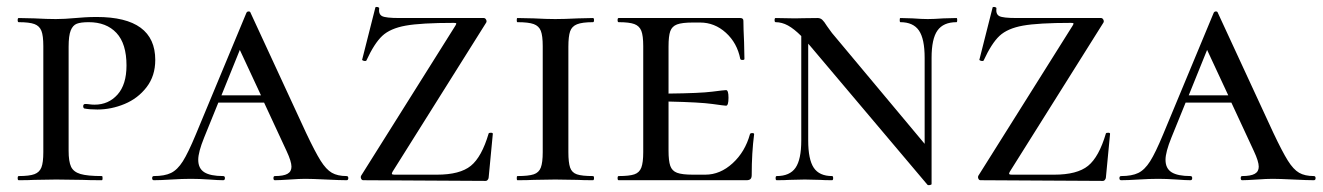

<svg xmlns="http://www.w3.org/2000/svg" viewBox="-20 -520 3816 554"><path d="M274 -12Q276 -12 276 -6Q276 0 274 0Q237 0 217 -1L142 -2L79 -1Q63 0 34 0Q31 0 31 -6Q31 -12 34 -12Q65 -12 79.5 -17.5Q94 -23 99.5 -37Q105 -51 105 -81V-387Q105 -417 99.5 -431Q94 -445 79.5 -450.5Q65 -456 34 -456Q31 -456 31 -462Q31 -468 34 -468L79 -467Q117 -465 141 -465Q166 -465 198 -468Q209 -469 224.5 -470Q240 -471 259 -471Q428 -471 428 -347Q428 -301 403 -268.5Q378 -236 339.5 -220Q301 -204 261 -204Q238 -204 223 -207Q220 -209 220 -213Q220 -220 226 -220Q232 -220 238.5 -219Q245 -218 253 -218Q293 -218 319 -247Q345 -276 345 -331Q345 -394 316 -425Q287 -456 236 -456Q213 -456 201.5 -451.5Q190 -447 184 -432Q178 -417 178 -385V-85Q178 -54 185 -39Q192 -24 212 -18Q232 -12 274 -12Z M980 0Q961 0 921 -2Q879 -4 861 -4Q844 -4 816 -2Q786 0 773 0Q769 0 769 -6Q769 -12 773 -12Q798 -12 809.5 -18.5Q821 -25 821 -39Q821 -54 807 -84L742 -224H610L569 -123Q552 -81 552 -59Q552 -34 569.5 -23Q587 -12 624 -12Q629 -12 629 -6Q629 0 624 0Q610 0 584 -2Q554 -4 531 -4Q506 -4 474 -2Q442 0 424 0Q419 0 419 -6Q419 -12 424 -12Q455 -12 473.5 -21Q492 -30 507.5 -54.5Q523 -79 545 -132L691 -483Q693 -487 697.5 -487Q702 -487 703 -483L863 -137Q889 -82 905 -56.5Q921 -31 937.5 -21.5Q954 -12 980 -12Q985 -12 985 -6Q985 0 980 0ZM733 -245 672 -376 619 -245Z M1294 -446Q1297 -451 1296.5 -452.5Q1296 -454 1289 -454Q1195 -454 1150.5 -446Q1106 -438 1083 -416.5Q1060 -395 1037 -345Q1036 -344 1033 -344Q1030 -344 1027 -345.5Q1024 -347 1025 -348L1063 -498Q1063 -500 1067 -500Q1070 -500 1072.5 -498.5Q1075 -497 1074 -496Q1072 -479 1082.5 -473.5Q1093 -468 1132 -468H1376Q1380 -468 1382.5 -463.5Q1385 -459 1383 -455L1113 -25Q1110 -20 1111 -18Q1112 -16 1118 -16H1241Q1307 -16 1338.5 -41.5Q1370 -67 1390 -135Q1391 -137 1396.5 -137Q1402 -137 1402 -134L1390 -8Q1390 -5 1387.5 -1.5Q1385 2 1381 2L1028 0Q1024 0 1022 -4.5Q1020 -9 1022 -13Z M1691 -12Q1694 -12 1694 -6Q1694 0 1691 0Q1662 0 1646 -1L1582 -2L1520 -1Q1503 0 1473 0Q1471 0 1471 -6Q1471 -12 1473 -12Q1505 -12 1520 -17Q1535 -22 1540.5 -36.5Q1546 -51 1546 -81V-387Q1546 -417 1540.5 -431Q1535 -445 1520 -450.5Q1505 -456 1473 -456Q1471 -456 1471 -462Q1471 -468 1473 -468L1520 -467Q1558 -465 1582 -465Q1608 -465 1648 -467L1691 -468Q1694 -468 1694 -462Q1694 -456 1691 -456Q1660 -456 1645 -450Q1630 -444 1625 -429.5Q1620 -415 1620 -385V-81Q1620 -51 1625 -36.5Q1630 -22 1644.5 -17Q1659 -12 1691 -12Z M2156 -133Q2149 -79 2149 -15Q2149 -7 2145.5 -3.5Q2142 0 2134 0H1765Q1762 0 1762 -6Q1762 -12 1765 -12Q1796 -12 1810.5 -17Q1825 -22 1830.5 -36.5Q1836 -51 1836 -81V-387Q1836 -417 1830.5 -431Q1825 -445 1810.5 -450.5Q1796 -456 1765 -456Q1762 -456 1762 -462Q1762 -468 1765 -468H2116Q2125 -468 2125 -460Q2125 -440 2127 -398L2128 -350Q2128 -347 2122.5 -347Q2117 -347 2116 -350Q2107 -396 2074.5 -425.5Q2042 -455 2000 -455H1979Q1948 -455 1933.5 -449.5Q1919 -444 1914 -430Q1909 -416 1909 -386V-250Q2000 -251 2035 -255.5Q2070 -260 2075 -260Q2082 -260 2082 -238Q2082 -215 2075 -215Q2071 -215 2035.5 -220Q2000 -225 1909 -227V-85Q1909 -56 1914 -41.5Q1919 -27 1933.5 -21.5Q1948 -16 1979 -16H2015Q2058 -16 2094 -49Q2130 -82 2144 -133Q2145 -136 2150.5 -136Q2156 -136 2156 -133Z M2740 -456Q2702 -456 2685 -432Q2668 -408 2668 -353V11Q2668 13 2663 14Q2658 15 2656 13L2319 -386L2312 -394V-115Q2312 -60 2328 -36Q2344 -12 2381 -12Q2384 -12 2384 -6Q2384 0 2381 0Q2358 0 2346 -1L2302 -2L2258 -1Q2245 0 2221 0Q2218 0 2218 -6Q2218 -12 2221 -12Q2259 -12 2275.5 -36Q2292 -60 2292 -115V-416Q2271 -437 2253.5 -446.5Q2236 -456 2218 -456Q2215 -456 2215 -462Q2215 -468 2218 -468L2274 -467Q2284 -467 2297 -467.5Q2310 -468 2339 -468Q2347 -468 2352.5 -463Q2358 -458 2366 -445Q2370 -440 2375 -432.5Q2380 -425 2388 -416L2648 -105V-353Q2648 -408 2631.5 -432Q2615 -456 2578 -456Q2576 -456 2576 -462Q2576 -468 2578 -468L2613 -467Q2641 -465 2657 -465Q2674 -465 2702 -467L2740 -468Q2742 -468 2742 -462Q2742 -456 2740 -456Z M3075 -446Q3078 -451 3077.5 -452.5Q3077 -454 3070 -454Q2976 -454 2931.5 -446Q2887 -438 2864 -416.5Q2841 -395 2818 -345Q2817 -344 2814 -344Q2811 -344 2808 -345.5Q2805 -347 2806 -348L2844 -498Q2844 -500 2848 -500Q2851 -500 2853.5 -498.5Q2856 -497 2855 -496Q2853 -479 2863.5 -473.5Q2874 -468 2913 -468H3157Q3161 -468 3163.5 -463.5Q3166 -459 3164 -455L2894 -25Q2891 -20 2892 -18Q2893 -16 2899 -16H3022Q3088 -16 3119.5 -41.5Q3151 -67 3171 -135Q3172 -137 3177.5 -137Q3183 -137 3183 -134L3171 -8Q3171 -5 3168.5 -1.5Q3166 2 3162 2L2809 0Q2805 0 2803 -4.5Q2801 -9 2803 -13Z M3771 0Q3752 0 3712 -2Q3670 -4 3652 -4Q3635 -4 3607 -2Q3577 0 3564 0Q3560 0 3560 -6Q3560 -12 3564 -12Q3589 -12 3600.5 -18.5Q3612 -25 3612 -39Q3612 -54 3598 -84L3533 -224H3401L3360 -123Q3343 -81 3343 -59Q3343 -34 3360.5 -23Q3378 -12 3415 -12Q3420 -12 3420 -6Q3420 0 3415 0Q3401 0 3375 -2Q3345 -4 3322 -4Q3297 -4 3265 -2Q3233 0 3215 0Q3210 0 3210 -6Q3210 -12 3215 -12Q3246 -12 3264.5 -21Q3283 -30 3298.5 -54.5Q3314 -79 3336 -132L3482 -483Q3484 -487 3488.5 -487Q3493 -487 3494 -483L3654 -137Q3680 -82 3696 -56.5Q3712 -31 3728.5 -21.5Q3745 -12 3771 -12Q3776 -12 3776 -6Q3776 0 3771 0ZM3524 -245 3463 -376 3410 -245Z"/></svg>

Font: Cormorant SC Medium
Style: Regular
Weight: 500
Designer: Christian Thalmann (Catharsis Fonts)
Version: Version 3.000